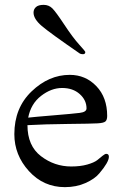

<svg xmlns="http://www.w3.org/2000/svg" viewBox="-20 -757 506 790"><path d="M118 -705Q118 -719 128 -728Q138 -737 159.5 -737Q181 -737 195.5 -722.5Q210 -708 245 -655Q280 -602 305.5 -574Q331 -546 331 -543Q331 -534 321.5 -534Q312 -534 308 -537Q186 -621 152 -650Q118 -679 118 -705ZM273 -72Q311 -72 339 -80Q367 -88 380 -98L402 -116Q412 -124 417 -124Q428 -124 428 -112Q428 -90 389 -44Q370 -21 332 -4Q294 13 247 13Q159 13 99 -53Q39 -119 39 -205Q39 -313 110 -381Q181 -449 267 -449Q332 -449 376.5 -402.5Q421 -356 421 -280Q421 -264 414 -257.5Q407 -251 382 -249.5Q357 -248 260 -247Q163 -246 93 -242Q93 -157 148.5 -114.5Q204 -72 273 -72ZM96 -273Q122 -276 201 -282.5Q280 -289 308 -292.5Q336 -296 336 -311Q336 -345 308 -370Q280 -395 235.5 -395Q191 -395 149 -362.5Q107 -330 96 -273Z"/></svg>

Font: Sedan
Style: Regular
Weight: 400
Designer: Sebastian Salazar
Foundry: Sebastian Salazar
Version: Version 1.001